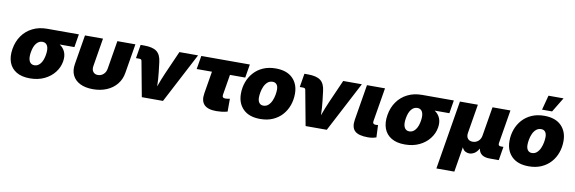

<svg xmlns="http://www.w3.org/2000/svg" viewBox="-62 -1313 6168 2058"><g transform="rotate(10 3022.0 -283.5)"><path d="M265.6 9.8Q176.8 9.8 119.1 -24.7Q61.5 -59.1 38.3 -121.6Q15.1 -184.1 28.8 -268.1Q42.5 -351.6 86.4 -414.1Q130.4 -476.6 199.5 -511.2Q268.6 -545.9 357.4 -545.9H702.6L679.2 -403.3H519Q560.1 -376.5 578.4 -333Q596.7 -289.6 586.9 -231.4Q576.2 -165.5 533.7 -110.6Q491.2 -55.7 422.9 -22.9Q354.5 9.8 265.6 9.8ZM333 -399.4Q294.4 -399.4 267.1 -366.2Q239.7 -333 229 -268.1Q218.3 -204.6 234.6 -170.7Q251 -136.7 289.6 -136.7Q327.6 -136.7 355 -170.7Q382.3 -204.6 393.1 -268.1Q403.8 -333 387.5 -366.2Q371.1 -399.4 333 -399.4Z M951.7 6.8Q868.7 6.8 811.8 -21.5Q754.9 -49.8 729.5 -101.8Q704.1 -153.8 715.8 -224.6L769 -545.9H965.3L914.6 -238.3Q908.2 -198.7 926.3 -175.5Q944.3 -152.3 978.5 -152.3Q1012.7 -152.3 1038.6 -175.5Q1064.5 -198.7 1070.8 -238.3L1121.6 -545.9H1317.9L1264.6 -224.6Q1252.9 -153.8 1210.4 -101.8Q1168 -49.8 1101.6 -21.5Q1035.2 6.8 951.7 6.8Z M1483.9 0 1412.6 -383.3Q1409.7 -401.4 1386.2 -401.4H1349.6L1374 -549.8H1412.6Q1505.9 -549.8 1549.8 -516.4Q1593.8 -482.9 1603 -403.8L1615.7 -296.9Q1620.1 -259.3 1622.6 -221.4Q1625 -183.6 1626 -142.6Q1640.6 -183.6 1655.5 -221.4Q1670.4 -259.3 1687 -296.9L1796.9 -545.9H2000L1714.4 0Z M2294.4 8.3Q2109.4 8.3 2136.7 -157.2L2176.8 -399.4H2010.7L2035.2 -545.9H2563.5L2539.1 -399.4H2373L2335.9 -175.3Q2331.1 -141.1 2367.7 -141.1Q2376.5 -141.1 2393.6 -143.3Q2410.6 -145.5 2416.5 -147.5V-7.3Q2381.3 2 2351.1 5.1Q2320.8 8.3 2294.4 8.3Z M2772.9 9.8Q2652.3 9.8 2587.9 -53.7Q2523.4 -117.2 2523.4 -222.2Q2523.4 -288.6 2544.9 -348.1Q2566.4 -407.7 2607.7 -453.9Q2648.9 -500 2708.7 -526.4Q2768.6 -552.7 2845.7 -552.7Q2965.8 -552.7 3030 -489.3Q3094.2 -425.8 3094.2 -320.8Q3094.2 -254.9 3073.2 -195.3Q3052.2 -135.7 3011.2 -89.6Q2970.2 -43.5 2910.4 -16.8Q2850.6 9.8 2772.9 9.8ZM2780.8 -136.7Q2813.5 -136.7 2835.9 -157.2Q2858.4 -177.7 2871.8 -208.7Q2885.3 -239.7 2891.1 -272.7Q2897 -305.7 2897 -330.1Q2897 -367.7 2881.1 -387Q2865.2 -406.2 2837.9 -406.2Q2804.7 -406.2 2782 -386.2Q2759.3 -366.2 2745.8 -335.7Q2732.4 -305.2 2726.6 -272.7Q2720.7 -240.2 2720.7 -215.3Q2720.7 -177.2 2737.1 -157Q2753.4 -136.7 2780.8 -136.7Z M3266.6 0 3195.3 -383.3Q3192.4 -401.4 3168.9 -401.4H3132.3L3156.7 -549.8H3195.3Q3288.6 -549.8 3332.5 -516.4Q3376.5 -482.9 3385.7 -403.8L3398.4 -296.9Q3402.8 -259.3 3405.3 -221.4Q3407.7 -183.6 3408.7 -142.6Q3423.3 -183.6 3438.2 -221.4Q3453.1 -259.3 3469.7 -296.9L3579.6 -545.9H3782.7L3497.1 0Z M3943.8 2.9Q3841.3 2.9 3801 -35.9Q3760.7 -74.7 3774.4 -159.2L3838.4 -545.9H4034.7L3973.6 -177.7Q3968.3 -143.6 4004.4 -143.6Q4022 -143.6 4029.3 -146.5L4035.2 -11.7Q4022.9 -7.3 3999.3 -2.2Q3975.6 2.9 3943.8 2.9Z M4346.7 9.8Q4257.8 9.8 4200.2 -24.7Q4142.6 -59.1 4119.4 -121.6Q4096.2 -184.1 4109.9 -268.1Q4123.5 -351.6 4167.5 -414.1Q4211.4 -476.6 4280.5 -511.2Q4349.6 -545.9 4438.5 -545.9H4783.7L4760.3 -403.3H4600.1Q4641.1 -376.5 4659.4 -333Q4677.7 -289.6 4668 -231.4Q4657.2 -165.5 4614.7 -110.6Q4572.3 -55.7 4503.9 -22.9Q4435.5 9.8 4346.7 9.8ZM4414.1 -399.4Q4375.5 -399.4 4348.1 -366.2Q4320.8 -333 4310.1 -268.1Q4299.3 -204.6 4315.7 -170.7Q4332 -136.7 4370.6 -136.7Q4408.7 -136.7 4436 -170.7Q4463.4 -204.6 4474.1 -268.1Q4484.9 -333 4468.5 -366.2Q4452.1 -399.4 4414.1 -399.4Z M4726.1 204.1 4850.1 -545.9H5045.4L4993.2 -230.5Q4986.8 -190.9 5004.9 -168.2Q5022.9 -145.5 5058.6 -145.5Q5094.2 -145.5 5120.1 -168.2Q5146 -190.9 5152.3 -230.5L5204.6 -545.9H5399.9L5339.4 -180.7Q5334 -148.4 5365.2 -148.4H5393.6L5369.1 0H5269.5Q5161.6 0 5147.9 -86.9Q5125.5 -46.9 5097.9 -31.2Q5070.3 -15.6 5044.9 -15.6Q5021 -15.6 4999.8 -27.6Q4978.5 -39.6 4966.3 -68.8L4921.4 204.1Z M5695.8 9.8Q5575.2 9.8 5510.7 -53.7Q5446.3 -117.2 5446.3 -222.2Q5446.3 -288.6 5467.8 -348.1Q5489.3 -407.7 5530.5 -453.9Q5571.8 -500 5631.6 -526.4Q5691.4 -552.7 5768.6 -552.7Q5888.7 -552.7 5952.9 -489.3Q6017.1 -425.8 6017.1 -320.8Q6017.1 -254.9 5996.1 -195.3Q5975.1 -135.7 5934.1 -89.6Q5893.1 -43.5 5833.3 -16.8Q5773.4 9.8 5695.8 9.8ZM5703.6 -136.7Q5736.3 -136.7 5758.8 -157.2Q5781.2 -177.7 5794.7 -208.7Q5808.1 -239.7 5814 -272.7Q5819.8 -305.7 5819.8 -330.1Q5819.8 -367.7 5804 -387Q5788.1 -406.2 5760.7 -406.2Q5727.5 -406.2 5704.8 -386.2Q5682.1 -366.2 5668.7 -335.7Q5655.3 -305.2 5649.4 -272.7Q5643.6 -240.2 5643.6 -215.3Q5643.6 -177.2 5659.9 -157Q5676.3 -136.7 5703.6 -136.7ZM5731.9 -613.3 5773.9 -772.5H5938L5841.3 -613.3Z"/></g></svg>

Font: Inter Black
Style: Italic
Weight: 900
Italic angle: -9.39999°
Designer: Rasmus Andersson
Foundry: rsms
Version: Version 4.000;git-a52131595